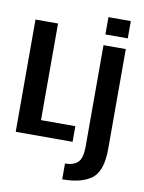

<svg xmlns="http://www.w3.org/2000/svg" viewBox="-105 -835 851 1137"><g transform="rotate(10 321.0 -267.0)"><path d="M30 0V-675H165.5V-94H372V0ZM350 229.5V134.5Q399.5 134.5 426.2 110Q453 85.5 453 11V-595.5H587V4Q587 139 526.5 184.2Q466 229.5 350 229.5ZM453 -764H587.5V-660H453Z"/></g></svg>

Font: Anybody SemiBold
Style: Regular
Weight: 600
Designer: Tyler Finck
Foundry: Etcetera Type Company
Version: Version 1.010; ttfautohint (v1.8.3) -l 8 -r 50 -G 200 -x 14 